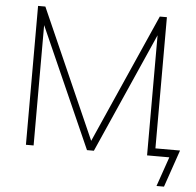

<svg xmlns="http://www.w3.org/2000/svg" viewBox="-57 -763 991 971"><g transform="rotate(5 438.0 -277.5)"><path d="M773 150 825 0H732V-39H876L811 150ZM97 0V-705H134L438 -17H410L715 -705H751V0H712V-664H736L442 0H407L112 -665H136V0Z"/></g></svg>

Font: Mulish ExtraLight
Style: Regular
Weight: 200
Designer: Vernon Adams
Foundry: Vernon Adams
Version: Version 3.603